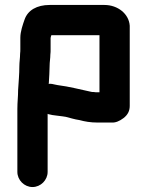

<svg xmlns="http://www.w3.org/2000/svg" viewBox="-20 -702 593 774"><path d="M180 -436C180 -452 183 -467 183 -482C184 -489 184 -496 184 -501V-549C184 -552 186 -556 187 -560H381V-330H373C368 -330 363 -330 358 -331C354 -331 350 -331 347 -332C304 -341 260 -353 212 -359L202 -361C194 -363 186 -365 176 -364C177 -366 177 -368 177 -370C178 -393 180 -413 180 -436ZM401 -682H180C129 -682 92 -661 79 -623C72 -603 62 -575 62 -550V-505C62 -499 62 -492 61 -485C61 -469 58 -451 58 -434C58 -403 55 -371 53 -339C53 -312 50 -291 50 -263V-9C50 24 78 52 111 52C144 52 172 24 172 -9V-243C173 -243 173 -243 174 -242C185 -239 197 -237 208 -236L232 -233L245 -231C266 -226 279 -221 300 -218C322 -212 345 -208 373 -208H430C445 -207 461 -213 478 -226C495 -239 503 -255 503 -275V-598C500 -646 455 -682 401 -682Z"/></svg>

Font: Electronic
Style: Ti
Weight: 900
Version: Version 1.011